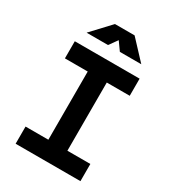

<svg xmlns="http://www.w3.org/2000/svg" viewBox="-213 -1012 1011 1125"><g transform="rotate(30 293.0 -449.0)"><path d="M73.7 0V-116.2H228V-577.6H73.7V-693.4H512.2V-577.6H356.9V-116.2H512.2V0ZM108.4 -771.5 227.1 -898.4H359.9L478.5 -771.5H333.5L293.5 -827.6L253.4 -771.5Z"/></g></svg>

Font: Cascadia Code NF
Style: Bold
Weight: 700
Monospace: yes
Designer: Aaron Bell
Foundry: Saja Typeworks
Version: Version 2404.023; ttfautohint (v1.8.4)